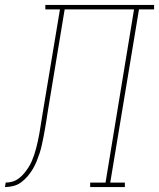

<svg xmlns="http://www.w3.org/2000/svg" viewBox="-76 -755 642 775"><path d="M-56 0 -53 -18Q-39 -18 -25.5 -22Q-12 -26 0 -35Q12 -44 21.5 -55.5Q31 -67 39 -79.5Q47 -92 52.5 -105Q58 -118 62.5 -131.5Q67 -145 70.5 -159Q74 -173 77 -186.5Q80 -200 82.5 -214Q85 -228 87 -241Q90 -260 93 -278.5Q96 -297 99 -315L166 -717H107V-735H546V-717H485L369 -18H428V0H288V-18H350L465 -717H185L118 -312Q116 -301 114.5 -290Q113 -279 111 -267Q108 -251 105.5 -234.5Q103 -218 99.5 -201.5Q96 -185 92.5 -168.5Q89 -152 83.5 -135.5Q78 -119 71.5 -103Q65 -87 56 -72Q47 -57 35 -43Q23 -29 8.5 -18.5Q-6 -8 -23 -4Q-40 0 -56 0Z"/></svg>

Font: Iosevka Curly Slab ThObl
Style: Regular
Weight: 100
Italic angle: -9°
Monospace: yes
Designer: Belleve Invis
Foundry: Belleve Invis
Version: Version 11.0.0; ttfautohint (v1.8.3)